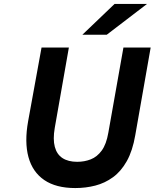

<svg xmlns="http://www.w3.org/2000/svg" viewBox="-20 -941 784 973"><path d="M361.5 12Q264 12 204.5 -28.5Q145 -69 124.2 -145Q103.5 -221 122.5 -326.5L190.5 -700H329L257.5 -293Q247.5 -235 257.8 -196.8Q268 -158.5 296.8 -139.8Q325.5 -121 371.5 -121Q408 -121 440 -133.5Q472 -146 495.5 -178Q519 -210 529 -268.5L605.5 -700H743.5L665.5 -256Q652 -177 622.8 -124.8Q593.5 -72.5 552.5 -42.8Q511.5 -13 463 -0.5Q414.5 12 361.5 12ZM397.5 -765 560.5 -921H725L521 -765Z"/></svg>

Font: Overpass ExtraBold
Style: Italic
Weight: 800
Italic angle: -10°
Designer: Delve Withrington, Dave Bailey, Thomas Jockin
Foundry: Delve Fonts LLC
Version: Version 4.000